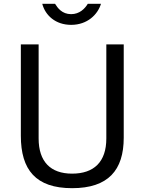

<svg xmlns="http://www.w3.org/2000/svg" viewBox="-20 -974 754 1004"><path d="M508 -954H439C424 -929 396 -900 352 -900C304 -900 281 -933 268 -954H201C217 -893 271 -844 352 -844C437 -844 491 -898 508 -954ZM627 -254V-742H536V-250C536 -127 471 -66 357 -66C244 -66 182 -129 182 -250V-742H89V-264C89 -86 167 10 357 10C546 10 627 -84 627 -254Z"/></svg>

Font: 18Franklin
Style: Regular
Weight: 400
Designer: Pablo Impallari, Rodrigo Fuenzalida (Modified by Dan O. Williams)
Version: Version 0.025;PS 000.025;hotconv 1.0.88;makeotf.lib2.5.64775